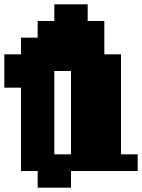

<svg xmlns="http://www.w3.org/2000/svg" viewBox="-20 -790 656 887"><path d="M77 0V-385H0V-539H77V-616H154V-693H231V-770H385V-693H462V-539H539V-77H616V0H308V77H154V0ZM308 -77V-462H231V-77Z"/></svg>

Font: Coral Pixels
Style: Regular
Weight: 400
Designer: Tanukizamurai
Foundry: TanukiFont
Version: Version 1.000; ttfautohint (v1.8.4.7-5d5b)